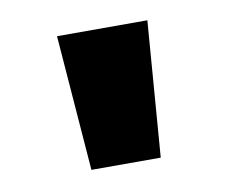

<svg xmlns="http://www.w3.org/2000/svg" viewBox="-43 -780 428 360"><g transform="rotate(-10 171.0 -600.0)"><path d="M105 -471 85 -729H257L237 -471Z"/></g></svg>

Font: Noto Sans Gurmukhi UI SemiCondensed Black
Style: Regular
Weight: 900
Width: 4
Designer: Jelle Bosma - Monotype Design Team
Foundry: Monotype Imaging Inc.
Version: Version 2.004; ttfautohint (v1.8.4.7-5d5b)